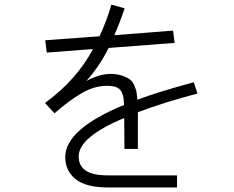

<svg xmlns="http://www.w3.org/2000/svg" viewBox="-20 -788 1040 852"><path d="M179.7 -331.1Q319.3 -432.6 392.6 -570.3L187.5 -554.7L180.7 -609.4L421.9 -627Q453.1 -695.3 474.6 -767.6L533.2 -751Q510.7 -684.6 487.3 -631.8L748 -652.3L754.9 -597.7L461.9 -575.2Q423.8 -497.1 363.3 -428.7Q421.9 -460 469.7 -460Q501 -460 523.9 -451.7Q546.9 -443.4 558.6 -433.6Q570.3 -423.8 577.6 -405.3Q585 -386.7 586.4 -376Q587.9 -365.2 589.8 -345.7Q693.4 -383.8 839.8 -422.9L856.4 -373Q708 -334 591.8 -290V-127H532.2L531.2 -264.6Q329.1 -179.7 329.1 -93.8Q329.1 -9.8 456.1 -9.8H765.6V43.9H460Q361.3 43.9 315.4 6.8Q269.5 -30.3 269.5 -90.8Q269.5 -214.8 530.3 -322.3Q529.3 -344.7 527.8 -355Q526.4 -365.2 519.5 -379.9Q512.7 -394.5 496.6 -400.9Q480.5 -407.2 454.1 -407.2Q398.4 -407.2 342.3 -374.5Q286.1 -341.8 221.7 -285.2Z"/></svg>

Font: Gothic A1 Light
Style: Regular
Weight: 300
Version: Version 2.50